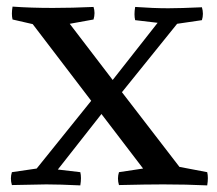

<svg xmlns="http://www.w3.org/2000/svg" viewBox="-20 -558 657 581"><path d="M516 -486 349 -279 523 -53 607 -37Q611 -21 607 3Q544 0 474 0Q424 0 340 2Q334 -18 340 -37L413 -48L287 -213L155 -45L223 -37Q227 -21 223 3Q160 0 120 0Q100 0 16 2Q10 -18 16 -37L91 -48L256 -253L79 -485L18 -499Q14 -515 18 -538Q73 -534 140 -534Q198 -534 263 -537Q269 -519 263 -499L191 -486L321 -316L457 -489L389 -497Q385 -513 389 -537Q444 -533 489 -533Q526 -533 591 -536Q597 -516 591 -497Z"/></svg>

Font: Adamina
Style: Regular
Weight: 400
Designer: Cyreal (www.cyreal.org)
Foundry: Alexei Vanyashin
Version: Version 1.013